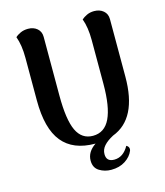

<svg xmlns="http://www.w3.org/2000/svg" viewBox="-128 -806 929 1083"><g transform="rotate(-15 336.5 -265.0)"><path d="M599 -643V-307Q599 -62 446 -4Q410 15 391 36.5Q372 58 372 85Q372 129 418 129Q471 129 503 71Q518 79 518 93Q518 100 516 104Q503 136 469 158Q435 180 387 180Q349 180 318 161Q287 142 287 100Q287 49 339 14H337Q209 14 145.5 -64Q82 -142 82 -307V-555Q82 -631 63 -681Q74 -692 93.5 -701Q113 -710 138 -710Q170 -710 191 -692Q212 -674 212 -643V-300Q212 -159 242 -95.5Q272 -32 337 -32Q405 -32 437 -99Q469 -166 469 -300V-555Q469 -631 450 -681Q462 -692 481 -701Q500 -710 524 -710Q556 -710 577.5 -692Q599 -674 599 -643Z"/></g></svg>

Font: Arima Madurai Black
Style: Regular
Weight: 900
Designer: Joana Correia and Natanael Gama
Foundry: NDISCOVER
Version: Version 1.019